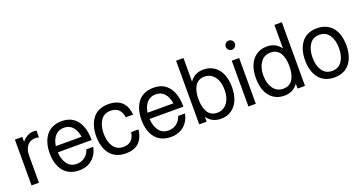

<svg xmlns="http://www.w3.org/2000/svg" viewBox="-42 -1392 3882 2069"><g transform="rotate(-20 1899.5 -358.0)"><path d="M316.9 -458Q300.8 -464.8 276.9 -464.8Q215.3 -464.8 182.6 -422.6Q149.9 -380.4 149.9 -308.1V0H64.9V-524.9H149.9V-468.8Q176.3 -502 210.7 -521Q245.1 -540 282.2 -540Q300.8 -540 316.9 -537.6Z M604 23.9Q544.9 23.9 499.3 2.7Q453.6 -18.6 424.8 -56.6Q396 -94.7 381.3 -145.5Q366.7 -196.3 366.7 -257.8Q366.7 -319.3 381.3 -370.1Q396 -420.9 424.6 -459.2Q453.1 -497.6 499 -518.8Q544.9 -540 604 -540Q721.2 -540 781 -459.2Q840.8 -378.4 840.8 -237.8H755.9H452.6Q457 -154.8 495.6 -102.8Q534.2 -50.8 604 -50.8Q657.7 -50.8 697.5 -81.5Q737.3 -112.3 752.9 -163.1H832Q814.5 -77.1 755.1 -26.6Q695.8 23.9 604 23.9ZM604 -464.8Q540.5 -464.8 502.9 -422.1Q465.3 -379.4 455.1 -308.1H751Q739.7 -381.8 702.6 -423.3Q665.5 -464.8 604 -464.8Z M1137.7 -464.8Q1063.5 -464.8 1024.7 -406.7Q985.8 -348.6 985.8 -257.8Q985.8 -167 1024.7 -108.9Q1063.5 -50.8 1137.7 -50.8Q1253.4 -50.8 1269.5 -172.9H1354.5Q1342.8 -77.6 1291 -26.9Q1239.3 23.9 1137.7 23.9Q1078.6 23.9 1033 2.7Q987.3 -18.6 958.5 -56.6Q929.7 -94.7 915 -145.5Q900.4 -196.3 900.4 -257.8Q900.4 -319.3 915 -370.1Q929.7 -420.9 958.3 -459.2Q986.8 -497.6 1032.7 -518.8Q1078.6 -540 1137.7 -540Q1240.2 -540 1293.5 -488.5Q1346.7 -437 1354.5 -342.8H1269.5Q1253.4 -464.8 1137.7 -464.8Z M1656.2 23.9Q1597.2 23.9 1551.5 2.7Q1505.9 -18.6 1477.1 -56.6Q1448.2 -94.7 1433.6 -145.5Q1418.9 -196.3 1418.9 -257.8Q1418.9 -319.3 1433.6 -370.1Q1448.2 -420.9 1476.8 -459.2Q1505.4 -497.6 1551.3 -518.8Q1597.2 -540 1656.2 -540Q1773.4 -540 1833.3 -459.2Q1893.1 -378.4 1893.1 -237.8H1808.1H1504.9Q1509.3 -154.8 1547.9 -102.8Q1586.4 -50.8 1656.2 -50.8Q1710 -50.8 1749.8 -81.5Q1789.6 -112.3 1805.2 -163.1H1884.3Q1866.7 -77.1 1807.4 -26.6Q1748 23.9 1656.2 23.9ZM1656.2 -464.8Q1592.8 -464.8 1555.2 -422.1Q1517.6 -379.4 1507.3 -308.1H1803.2Q1792 -381.8 1754.9 -423.3Q1717.8 -464.8 1656.2 -464.8Z M1987.8 0V-730H2072.8V-460Q2129.4 -540 2230 -540Q2303.2 -540 2355.2 -502.7Q2407.2 -465.3 2432.1 -402.6Q2457 -339.8 2457 -257.8Q2457 -175.8 2432.1 -113Q2407.2 -50.3 2355.2 -13.2Q2303.2 23.9 2230 23.9Q2128.9 23.9 2072.8 -55.7V0ZM2214.8 -50.8Q2265.1 -50.8 2301.3 -79.1Q2337.4 -107.4 2354.7 -153.6Q2372.1 -199.7 2372.1 -257.8Q2372.1 -315.9 2354.7 -362.1Q2337.4 -408.2 2301.3 -436.5Q2265.1 -464.8 2214.8 -464.8Q2177.2 -464.8 2149.2 -448.7Q2121.1 -432.6 2104.7 -403.8Q2088.4 -375 2080.6 -338.6Q2072.8 -302.2 2072.8 -257.8Q2072.8 -213.4 2080.6 -177Q2088.4 -140.6 2104.7 -111.8Q2121.1 -83 2149.2 -66.9Q2177.2 -50.8 2214.8 -50.8Z M2551.8 0V-524.9H2636.7V0ZM2557.6 -650.6Q2542 -666.5 2542 -688Q2542 -709.5 2557.6 -724.9Q2573.2 -740.2 2594.7 -740.2Q2616.2 -740.2 2631.6 -724.9Q2647 -709.5 2647 -688Q2647 -666.5 2631.6 -650.6Q2616.2 -634.8 2594.7 -634.8Q2573.2 -634.8 2557.6 -650.6Z M3200.7 0H3115.7V-55.7Q3059.6 23.9 2958.5 23.9Q2885.3 23.9 2833.3 -13.2Q2781.2 -50.3 2756.3 -113Q2731.4 -175.8 2731.4 -257.8Q2731.4 -339.8 2756.3 -402.6Q2781.2 -465.3 2833.3 -502.7Q2885.3 -540 2958.5 -540Q3059.1 -540 3115.7 -460V-730H3200.7ZM2973.6 -464.8Q2898.9 -464.8 2857.9 -406.2Q2816.9 -347.7 2816.9 -257.8Q2816.9 -168 2857.9 -109.4Q2898.9 -50.8 2973.6 -50.8Q3011.2 -50.8 3039.3 -66.9Q3067.4 -83 3083.7 -111.8Q3100.1 -140.6 3107.9 -177Q3115.7 -213.4 3115.7 -257.8Q3115.7 -302.2 3107.9 -338.6Q3100.1 -375 3083.7 -403.8Q3067.4 -432.6 3039.3 -448.7Q3011.2 -464.8 2973.6 -464.8Z M3532.7 -540Q3610.8 -540 3665 -502.7Q3719.2 -465.3 3744.4 -402.8Q3769.5 -340.3 3769.5 -257.8Q3769.5 -196.3 3754.9 -145.5Q3740.2 -94.7 3711.7 -56.6Q3683.1 -18.6 3637.5 2.7Q3591.8 23.9 3532.7 23.9Q3473.6 23.9 3428 2.7Q3382.3 -18.6 3353.5 -56.6Q3324.7 -94.7 3310.1 -145.5Q3295.4 -196.3 3295.4 -257.8Q3295.4 -319.3 3310.1 -370.1Q3324.7 -420.9 3353.3 -459.2Q3381.8 -497.6 3427.7 -518.8Q3473.6 -540 3532.7 -540ZM3419.7 -406.7Q3380.9 -348.6 3380.9 -257.8Q3380.9 -167 3419.7 -108.9Q3458.5 -50.8 3532.7 -50.8Q3606.9 -50.8 3645.8 -108.9Q3684.6 -167 3684.6 -257.8Q3684.6 -348.6 3645.8 -406.7Q3606.9 -464.8 3532.7 -464.8Q3458.5 -464.8 3419.7 -406.7Z"/></g></svg>

Font: Miedinger*
Style: Book
Weight: 400
Version: Version 001.000